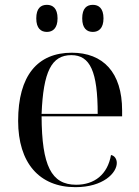

<svg xmlns="http://www.w3.org/2000/svg" viewBox="-20 -764 575 794"><path d="M364 -632C388 -632 408 -647 408 -688C408 -730 388 -744 364 -744C339 -744 320 -730 320 -688C320 -647 339 -632 364 -632ZM174 -632C198 -632 218 -647 218 -688C218 -730 198 -744 174 -744C149 -744 130 -730 130 -688C130 -647 149 -632 174 -632ZM292 10C407 10 463 -49 463 -90C463 -105 455 -120 439 -123C425 -42 370 0 295 0C192 0 153 -79 152 -283H485V-307C485 -465 406 -546 277 -546C135 -546 55 -451 55 -264C55 -91 142 10 292 10ZM384 -293H152C159 -468 193 -536 275 -536C353 -536 384 -468 384 -293Z"/></svg>

Font: Noto Serif Display
Style: Regular
Weight: 400
Designer: Monotype Design Team
Foundry: Monotype Imaging Inc.
Version: Version 2.009